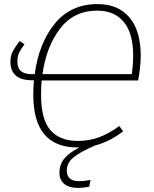

<svg xmlns="http://www.w3.org/2000/svg" viewBox="-20 -712 752 940"><path d="M184 -318Q181 -284 181 -248Q181 -127 227 -74.5Q273 -22 361 -22Q415 -22 463.5 -39.5Q512 -57 564 -95L583 -69Q514 -17 446 0Q374 31 340.5 58Q307 85 307 123Q307 175 368 175Q390 175 423 169L417 202Q387 208 363 208Q317 208 294 188Q271 168 271 135Q271 93 295 64Q319 35 369 10H360Q143 10 143 -247Q143 -283 146 -319H138Q31 -319 31 -410Q31 -439 42.5 -460.5Q54 -482 76 -511L100 -495Q85 -476 75 -456.5Q65 -437 65 -411Q65 -379 82.5 -364Q100 -349 136 -349H150Q170 -500 248 -596Q326 -692 458 -692Q558 -692 613.5 -627Q669 -562 669 -438Q669 -412 665 -376Q661 -340 656 -318ZM188 -349H625Q632 -397 632 -440Q632 -549 586 -604.5Q540 -660 456 -660Q342 -660 274.5 -572.5Q207 -485 188 -349Z"/></svg>

Font: FiraGO UltraLight
Style: Italic
Weight: 200
Italic angle: -8°
Designer: bBox Type GmbH
Foundry: bBox Type GmbH
Version: Version 1.001